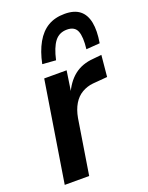

<svg xmlns="http://www.w3.org/2000/svg" viewBox="-140 -814 683 886"><g transform="rotate(-20 201.0 -371.0)"><path d="M21 0 100 -494H210L193 -381H188Q211 -437 249.5 -467.5Q288 -498 345 -502L385 -506L375 -401L303 -395Q274 -392 249 -377.5Q224 -363 207.5 -335.5Q191 -308 184 -269L141 0ZM180 -554 114 -559Q126 -618 149.5 -659.5Q173 -701 207.5 -721.5Q242 -742 290 -742Q337 -742 363.5 -721Q390 -700 398 -659Q406 -618 396 -559L329 -554Q336 -613 324.5 -641.5Q313 -670 275 -670Q237 -670 215 -641.5Q193 -613 180 -554Z"/></g></svg>

Font: Nunito Sans 10pt Condensed
Style: Bold Italic
Weight: 700
Width: 3
Italic angle: -9°
Designer: Vernon Adams
Foundry: Vernon Adams
Version: Version 3.101;gftools[0.9.27]